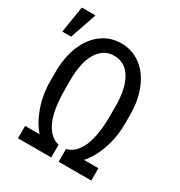

<svg xmlns="http://www.w3.org/2000/svg" viewBox="-195 -907 968 1033"><g transform="rotate(30 289.0 -390.5)"><path d="M319.8 -79.1V0H522.5V-76.7H433.1C461.4 -108.2 484.1 -148.8 501.2 -198.2C518.3 -247.7 526.9 -299.8 526.9 -354.5V-410.2C526.9 -470.7 517 -524.7 497.3 -572.3C477.6 -619.8 450.1 -656.4 414.8 -682.1C379.5 -707.8 339.5 -720.7 294.9 -720.7C250 -720.7 209.9 -707.6 174.6 -681.4C139.2 -655.2 112 -618.5 92.8 -571.3C73.6 -524.1 64 -470.2 64 -409.7V-354C64 -299.3 72.5 -247.3 89.6 -198C106.7 -148.7 129.4 -108.2 157.7 -76.7H67.4V0H273.9V-79.1C236.2 -87.6 206.9 -114.7 186 -160.4C165.2 -206.1 154.8 -270.8 154.8 -354.5V-410.2C154.8 -485 167.2 -542.6 192.1 -583C217 -623.4 251.3 -643.6 294.9 -643.6C339.2 -643.6 373.8 -623.4 398.7 -583C423.6 -542.6 436 -485.2 436 -410.6V-346.7C435.4 -266.6 425 -204.2 405 -159.4C385 -114.7 356.6 -87.9 319.8 -79.1ZM13.2 -780.8 -13.2 -616.2H41.5L98.1 -780.8Z"/></g></svg>

Font: Roboto Condensed
Style: Regular
Weight: 400
Designer: Google
Version: Version 2.134; 2016